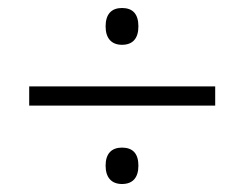

<svg xmlns="http://www.w3.org/2000/svg" viewBox="-20 -593 611 480"><path d="M285 -481C312 -481 326 -497 326 -527C326 -558 312 -573 285 -573C259 -573 244 -558 244 -527C244 -497 259 -481 285 -481ZM53 -329H518V-377H53ZM285 -133C312 -133 326 -149 326 -179C326 -209 312 -224 285 -224C259 -224 244 -209 244 -179C244 -149 259 -133 285 -133Z"/></svg>

Font: Noto Sans Gujarati UI Light
Style: Regular
Weight: 300
Designer: Jelle Bosma - Monotype Design Team, Universal Thirst
Foundry: Monotype Imaging Inc.
Version: Version 2.106